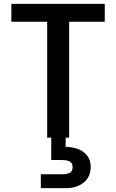

<svg xmlns="http://www.w3.org/2000/svg" viewBox="-20 -715 604 997"><path d="M321 0V48Q379 48 415 75.5Q451 103 451 153Q451 203 415 232.5Q379 262 324 262H192V190H301Q329 190 343 182Q357 174 357 153Q357 132 343 124Q329 116 301 116H246V0H225V-602H39V-695H524V-602H339V0Z"/></svg>

Font: IBM-Poppins
Style: Poppins-Medium
Weight: 500
Designer: Mike Abbink, Paul van der Laan, Pieter van Rosmalen, Ben Mitchell, Mark Frömberg
Foundry: Bold Monday
Version: Version 1.1